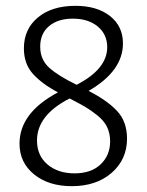

<svg xmlns="http://www.w3.org/2000/svg" viewBox="-20 -632 504 659"><path d="M284 -320Q347 -288 381.5 -251.5Q416 -215 416 -156Q416 -85 363.5 -39Q311 7 226 7Q147 7 97 -33.5Q47 -74 47 -139Q47 -245 179 -315Q124 -344 93 -378.5Q62 -413 62 -466Q62 -532 110 -572Q158 -612 239 -612Q313 -612 357.5 -577Q402 -542 402 -483Q402 -388 284 -320ZM243 -341Q348 -395 348 -470Q348 -514 315.5 -541Q283 -568 230 -568Q179 -568 148.5 -542.5Q118 -517 118 -472Q118 -427 149.5 -399Q181 -371 243 -341ZM358 -147Q358 -174 347.5 -196Q337 -218 313.5 -236.5Q290 -255 272 -265.5Q254 -276 219 -294Q107 -237 107 -150Q107 -98 143 -67.5Q179 -37 236 -37Q293 -37 325.5 -68Q358 -99 358 -147Z"/></svg>

Font: EauTestText Semilight
Style: Italic
Weight: 300
Italic angle: -12°
Designer: Christian Thalmann (Catharsis Fonts)
Version: Version 0.001;PS 000.001;hotconv 1.0.88;makeotf.lib2.5.64775